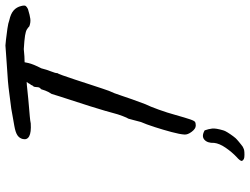

<svg xmlns="http://www.w3.org/2000/svg" viewBox="-124 -552 899 690"><g transform="rotate(-90 325.0 -207.5)"><path d="M218 47Q207 47 196 32.5Q185 18 186 6Q187 -10 195 -40Q203 -70 213 -101Q223 -132 231 -150Q235 -166 238.5 -178.5Q242 -191 243 -195Q246 -199 252.5 -216Q259 -233 263 -249Q265 -257 271.5 -279.5Q278 -302 287.5 -332Q297 -362 306.5 -391Q316 -420 323 -442Q330 -464 332 -471Q340 -483 344 -494Q348 -505 349 -509Q355 -513 356 -519.5Q357 -526 357 -530Q357 -535 360.5 -538Q364 -541 364 -545Q368 -548 369 -551.5Q370 -555 375 -560L380 -583L449 -584Q447 -572 443 -554.5Q439 -537 424 -508Q419 -488 412.5 -472Q406 -456 407 -451Q405 -449 398.5 -431Q392 -413 383.5 -387Q375 -361 366.5 -335Q358 -309 351.5 -289.5Q345 -270 343 -265Q335 -249 325 -218Q315 -187 295 -134Q287 -118 275.5 -86Q264 -54 257 -28Q246 11 240.5 27Q235 43 230.5 45Q226 47 218 47ZM226 -546Q194 -544 180 -551.5Q166 -559 170 -575Q173 -587 183.5 -594Q194 -601 217 -605Q228 -607 245.5 -610Q263 -613 279 -616Q312 -620 333.5 -623Q355 -626 378 -628Q401 -630 436 -632Q465 -634 485.5 -635.5Q506 -637 506 -637Q509 -637 527 -635Q545 -633 566 -630Q587 -627 597 -623Q620 -618 632 -607.5Q644 -597 648 -580Q651 -568 648 -564Q645 -560 637 -556Q614 -549 601.5 -547.5Q589 -546 575 -551Q570 -556 563.5 -560Q557 -564 541.5 -566.5Q526 -569 493 -571Q465 -568 444 -568Q423 -568 423 -563L364 -560L315 -555Q305 -554 287 -552.5Q269 -551 252 -549.5Q235 -548 226 -546ZM113 222Q103 222 98.5 220Q94 218 91 213Q91 206 105 194Q123 177 138.5 154.5Q154 132 156 113Q155 89 167.5 78Q180 67 201 79Q206 93 207.5 106Q209 119 201 146Q200 151 193.5 161.5Q187 172 179.5 182Q172 192 168 195Q166 197 160.5 201.5Q155 206 150 210Q145 214 142 216Q139 217 136.5 218.5Q134 220 129 221Q124 222 113 222Z"/></g></svg>

Font: Caveat Medium
Style: Regular
Weight: 500
Designer: Pablo Impallari
Foundry: Pablo Impallari
Version: Version 2.000